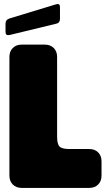

<svg xmlns="http://www.w3.org/2000/svg" viewBox="-20 -918 531 938"><path d="M319 -190Q283 -190 271 -202Q259 -214 259 -250V-640Q259 -667 242.5 -683.5Q226 -700 199 -700H86Q59 -700 42.5 -683.5Q26 -667 26 -640V-60Q26 -33 42.5 -16.5Q59 0 86 0H416Q443 0 459.5 -16.5Q476 -33 476 -60V-130Q476 -157 459.5 -173.5Q443 -190 416 -190ZM27 -747Q17 -745 12 -748.5Q7 -752 7 -762V-802Q7 -812 12 -818.5Q17 -825 27 -828L254 -897Q264 -900 268.5 -896.5Q273 -893 273 -883V-826Q273 -816 268.5 -810Q264 -804 254 -802Z"/></svg>

Font: Bolota
Style: Bold
Weight: 240
Designer: Gabriel Pang
Version: Version 1.000